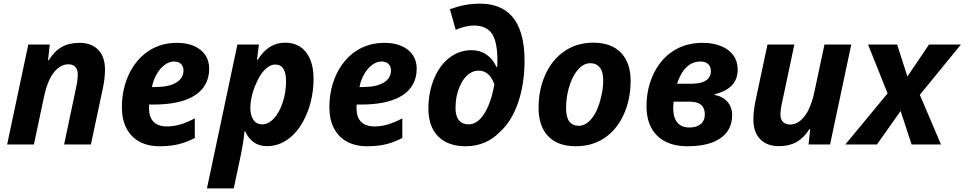

<svg xmlns="http://www.w3.org/2000/svg" viewBox="-20 -790 5275 1050"><path d="M134.8 -546.4H252L242.7 -460H246.1Q276.9 -509.8 317.4 -532.7Q357.9 -555.7 414.1 -555.7Q481 -555.7 517.6 -517.1Q554.2 -478.5 554.2 -409.7Q554.2 -362.3 542 -304.7L477.1 0H330.6L396.5 -312.5Q405.3 -353 405.3 -383.8Q405.3 -410.2 391.6 -424.3Q377.9 -438.5 354 -438.5Q327.6 -438.5 304.4 -422.6Q281.2 -406.7 262.7 -377Q236.3 -335.4 220.2 -258.8L165.5 0H19Z M646.5 -204.1Q646.5 -269.5 664.1 -328.9Q681.6 -388.2 714.8 -435.3Q748 -482.4 793 -511.7Q860.4 -555.7 947.8 -555.7Q1001.5 -555.7 1041.3 -538.3Q1081.1 -521 1102.5 -489.3Q1124 -457.5 1124 -415Q1124 -362.3 1099.6 -322.5Q1075.2 -282.7 1027.3 -257.8Q950.7 -218.3 820.8 -218.3H795.4Q794.9 -212.4 794.9 -198.7Q794.9 -148.9 819.8 -123.8Q844.7 -98.6 893.1 -98.6Q929.2 -98.6 965.3 -109.1Q1001.5 -119.6 1045.4 -142.6V-35.2Q997.6 -10.7 953.1 -0.5Q908.7 9.8 853.5 9.8Q788.6 9.8 742.2 -15.6Q695.8 -41 671.1 -89.1Q646.5 -137.2 646.5 -204.1ZM983.4 -405.3Q983.4 -426.8 970 -440.2Q956.5 -453.6 931.2 -453.6Q905.3 -453.6 880.4 -435.1Q855.5 -416.5 836.9 -384.5Q818.4 -352.5 811 -314H828.1Q902.8 -314 943.1 -337.9Q983.4 -361.8 983.4 -405.3Z M1278.3 -546.4H1396L1385.3 -462.9H1389.2Q1418.9 -510.3 1456.1 -533.4Q1493.2 -556.6 1539.6 -556.6Q1587.9 -556.6 1622.8 -533.2Q1657.7 -509.8 1676.3 -465.3Q1694.8 -420.9 1694.8 -358.4Q1694.8 -293.9 1679.2 -232.4Q1663.6 -170.9 1634.8 -120.6Q1606 -70.3 1567.9 -38.6Q1509.8 9.3 1439.9 9.3Q1357.9 9.3 1320.3 -72.3H1316.9Q1312 -10.7 1292 81.5L1258.3 240.2H1111.8ZM1525.9 -229.5Q1544.4 -284.7 1544.4 -344.7Q1544.4 -437 1485.8 -437Q1456.1 -437 1428.2 -408.9Q1400.4 -380.9 1379.9 -331.5Q1365.2 -299.8 1357.2 -264.6Q1349.1 -229.5 1349.1 -199.2Q1349.1 -158.2 1366.2 -134Q1383.3 -109.9 1413.1 -109.9Q1447.3 -109.9 1477.3 -141.6Q1507.3 -173.3 1525.9 -229.5Z M1781.2 -204.1Q1781.2 -269.5 1798.8 -328.9Q1816.4 -388.2 1849.6 -435.3Q1882.8 -482.4 1927.7 -511.7Q1995.1 -555.7 2082.5 -555.7Q2136.2 -555.7 2176 -538.3Q2215.8 -521 2237.3 -489.3Q2258.8 -457.5 2258.8 -415Q2258.8 -362.3 2234.4 -322.5Q2210 -282.7 2162.1 -257.8Q2085.4 -218.3 1955.6 -218.3H1930.2Q1929.7 -212.4 1929.7 -198.7Q1929.7 -148.9 1954.6 -123.8Q1979.5 -98.6 2027.8 -98.6Q2064 -98.6 2100.1 -109.1Q2136.2 -119.6 2180.2 -142.6V-35.2Q2132.3 -10.7 2087.9 -0.5Q2043.5 9.8 1988.3 9.8Q1923.3 9.8 1877 -15.6Q1830.6 -41 1805.9 -89.1Q1781.2 -137.2 1781.2 -204.1ZM2118.2 -405.3Q2118.2 -426.8 2104.7 -440.2Q2091.3 -453.6 2065.9 -453.6Q2040 -453.6 2015.1 -435.1Q1990.2 -416.5 1971.7 -384.5Q1953.1 -352.5 1945.8 -314H1962.9Q2037.6 -314 2077.9 -337.9Q2118.2 -361.8 2118.2 -405.3Z M2322.8 -196.3Q2322.8 -285.2 2353.8 -359.6Q2384.8 -434.1 2439 -475.1Q2491.7 -515.6 2559.6 -515.6Q2605 -515.6 2640.6 -491.2Q2676.3 -466.8 2695.3 -422.9H2698.7Q2700.2 -433.1 2700.2 -460.4Q2700.2 -552.7 2674.8 -598.6Q2659.2 -625 2633.8 -637.7Q2608.4 -650.4 2571.3 -650.4Q2548.8 -650.4 2522.7 -644Q2496.6 -637.7 2472.2 -627L2440.4 -739.7Q2484.4 -755.4 2523.2 -762.7Q2562 -770 2604.5 -770Q2710.9 -770 2771 -710Q2848.6 -632.3 2848.6 -458.5Q2848.6 -330.6 2813 -228Q2777.3 -125.5 2713.9 -68.4Q2637.2 9.8 2526.9 9.8Q2429.2 9.8 2376 -44.2Q2322.8 -98.1 2322.8 -196.3ZM2624.5 -162.6Q2664.6 -221.2 2683.6 -329.1Q2656.7 -403.8 2596.7 -403.8Q2566.9 -403.8 2541 -383.1Q2515.1 -362.3 2498.5 -326.2Q2471.2 -271.5 2471.2 -197.3Q2471.2 -155.3 2489.7 -132.6Q2508.3 -109.9 2542.5 -109.9Q2588.9 -109.9 2624.5 -162.6Z M2925.3 -201.2Q2925.3 -301.3 2963.1 -383.5Q3001 -465.8 3068.4 -511.2Q3135.7 -556.6 3224.6 -556.6Q3322.3 -556.6 3375.5 -502Q3428.7 -447.3 3428.7 -347.7Q3428.7 -246.6 3390.9 -163.6Q3353 -80.6 3286.1 -35.6Q3218.8 9.8 3129.4 9.8Q3030.8 9.8 2978 -44.9Q2925.3 -99.6 2925.3 -201.2ZM3268.1 -264.6Q3278.8 -304.7 3278.8 -352.1Q3278.8 -397 3260.3 -420.7Q3241.7 -444.3 3208 -444.3Q3169.9 -444.3 3138.4 -406.2Q3106.9 -368.2 3089.8 -305.2Q3075.7 -253.9 3075.7 -197.8Q3075.7 -102.1 3145.5 -102.1Q3172.9 -102.1 3197.3 -122.6Q3221.7 -143.1 3240 -179.9Q3258.3 -216.8 3268.1 -264.6Z M3515.6 -209.5Q3515.6 -274.4 3533.4 -333Q3551.3 -391.6 3584.5 -437.7Q3617.7 -483.9 3663.6 -512.7Q3732.9 -555.7 3820.8 -555.7Q3879.9 -555.7 3923.6 -537.8Q3967.3 -520 3990.7 -487.1Q4014.2 -454.1 4014.2 -409.2Q4014.2 -357.4 3983.2 -324Q3952.1 -290.5 3887.7 -274.4V-271Q3932.6 -262.7 3958.3 -233.2Q3983.9 -203.6 3983.9 -161.6Q3983.9 -79.1 3920.7 -34.7Q3857.4 9.8 3739.3 9.8Q3668.9 9.8 3618.7 -15.9Q3568.4 -41.5 3542 -90.8Q3515.6 -140.1 3515.6 -209.5ZM3834.5 -164.6Q3834.5 -233.9 3752.9 -233.9H3664.1Q3661.6 -213.4 3661.6 -200.2Q3661.6 -147 3684.1 -119.9Q3706.5 -92.8 3750 -92.8Q3789.1 -92.8 3811.8 -111.3Q3834.5 -129.9 3834.5 -164.6ZM3757.8 -332Q3827.1 -332 3852.5 -359.9Q3867.7 -375.5 3867.7 -400.9Q3867.7 -425.3 3852.8 -439.5Q3837.9 -453.6 3811.5 -453.6Q3722.7 -453.6 3682.6 -332Z M4100.1 -136.2Q4100.1 -181.6 4111.8 -239.3L4177.2 -546.4H4324.2L4257.8 -233.4Q4248 -191.4 4248 -162.1Q4248 -136.7 4262.5 -122.8Q4276.9 -108.9 4301.3 -108.9Q4329.6 -108.9 4355.2 -128.9Q4380.9 -148.9 4399.9 -186Q4420.9 -227.1 4433.6 -287.1L4488.8 -546.4H4635.3L4519.5 0H4401.9L4410.6 -84H4406.7Q4376.5 -36.1 4336.2 -13.4Q4295.9 9.3 4241.2 9.3Q4173.8 9.3 4137 -29.1Q4100.1 -67.4 4100.1 -136.2Z M4834 -279.3 4727.1 -546.4H4886.2L4942.4 -371.6L5060.5 -546.4H5234.9L5010.3 -271.5L5126 0H4965.3L4905.3 -183.1L4775.9 0H4603Z"/></svg>

Font: Viking Open Sans
Style: Bold Italic
Weight: 700
Italic angle: -12°
Foundry: Ascender Corporation
Version: Version 2.000